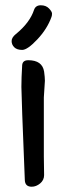

<svg xmlns="http://www.w3.org/2000/svg" viewBox="-20 -701 264 727"><path d="M109 -664Q115 -681 134.5 -681Q154 -681 165.5 -669Q177 -657 177 -649.5Q177 -642 175 -637Q159 -592 121.5 -552Q84 -512 64 -512Q44 -512 34 -522Q24 -532 24 -545.5Q24 -559 40 -572Q93 -615 109 -664ZM146 -108 147 -38Q147 -19 132 -6.5Q117 6 100 6Q75 6 74 -19Q61 -338 61 -372Q61 -406 64 -455Q66 -473 87 -473Q140 -473 147 -430Q150 -408 150 -395L146 -332Z"/></svg>

Font: Patrick Hand
Style: Regular
Weight: 400
Designer: Patrick Wagesreiter
Foundry: Patrick Wagesreiter
Version: Version 1.003;PS 001.003;hotconv 1.0.70;makeotf.lib2.5.58329